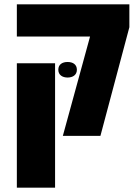

<svg xmlns="http://www.w3.org/2000/svg" viewBox="-20 -629 632 889"><path d="M271 0H445L579 -503V-609H58V-460H397ZM250 -306C250 -282 269 -270 293 -270C317 -270 336 -282 336 -306C336 -331 317 -342 293 -342C269 -342 250 -331 250 -306ZM58 240H235V-336H58Z"/></svg>

Font: Noto Sans Hebrew Condensed Black
Style: Regular
Weight: 900
Width: 3
Designer: Monotype Design Team
Foundry: Monotype Imaging Inc.
Version: Version 2.004